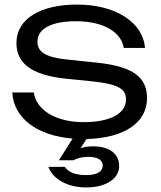

<svg xmlns="http://www.w3.org/2000/svg" viewBox="-20 -596 704 841"><path d="M238 106H302C316 98 337 91 367 91C409 91 430 106 430 129C430 155 406 171 357 171C307 171 279 157 264 135H192C211 188 275 225 357 225C447 225 502 185 502 131C502 78 460 45 388 45C365 45 348 48 333 53L359 13C527 9 624 -61 624 -165C624 -254 570 -305 400 -322L276 -335C177 -345 144 -370 144 -413C144 -471 206 -503 313 -503C442 -503 513 -449 522 -386H615C607 -498 486 -576 318 -576C159 -576 52 -515 52 -407C52 -325 109 -267 272 -251L381 -240C496 -228 532 -208 532 -160C532 -98 462 -61 346 -61C226 -61 139 -113 128 -191H34C39 -80 141 -2 298 11Z"/></svg>

Font: Bounded Light
Style: Regular
Weight: 300
Designer: Vlad Churkin
Version: Version 3.0